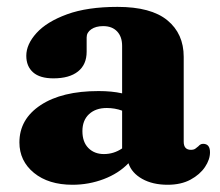

<svg xmlns="http://www.w3.org/2000/svg" viewBox="-20 -510 622 544"><path d="M35 -106.5Q35 -172.5 95.2 -212.2Q155.5 -252 259.5 -252Q297 -252 326 -245.5V-380Q326 -406 311.8 -421Q297.5 -436 272.5 -436Q251.5 -436 238.5 -427Q225.5 -418 225.5 -404V-363.5Q225.5 -327 201 -307.5Q176.5 -288 131.5 -288Q93 -288 73.8 -305Q54.5 -322 54.5 -352Q54.5 -384.5 83.5 -416.5Q112.5 -448.5 170 -469.5Q227.5 -490.5 313 -490.5Q408 -490.5 454.2 -452.5Q500.5 -414.5 500.5 -349V-108.5Q500.5 -85.5 521 -85.5Q529 -85.5 533.5 -88.8Q538 -92 542 -95.5Q544.5 -98.5 547.8 -100.5Q551 -102.5 555.5 -102.5Q575 -102.5 575 -78.5Q575 -58 560.8 -36.8Q546.5 -15.5 519.8 -1Q493 13.5 455 13.5Q412.5 13.5 382.8 -3.2Q353 -20 344 -47.5Q316 -18.5 273.8 -2.5Q231.5 13.5 185.5 13.5Q117.5 13.5 76.2 -20.2Q35 -54 35 -106.5ZM213.5 -138.5Q213.5 -107.5 230.5 -90.5Q247.5 -73.5 274.5 -73.5Q302.5 -73.5 326 -89.5V-196.5Q305.5 -204 282.5 -204Q251 -204 232.2 -186.5Q213.5 -169 213.5 -138.5Z"/></svg>

Font: Fraunces 9pt Soft
Style: Bold
Weight: 700
Version: Version 1.000;[b76b70a41]